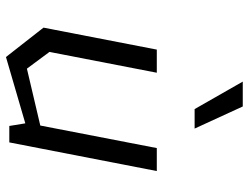

<svg xmlns="http://www.w3.org/2000/svg" viewBox="-117 -725 854 660"><g transform="rotate(90 310.0 -395.0)"><path d="M230 -507H150.5L75 -117.5L176 11.5L404 -55L413 0H469.5L568 -507H489L411.5 -106.5L216 -60.5L158.5 -138ZM260.5 -802.5 355 -637H422L346 -802.5Z"/></g></svg>

Font: Monaspace Krypton Light
Style: Italic
Weight: 300
Italic angle: -11°
Designer: Riley Cran & the Lettermatic Team
Foundry: Lettermatic
Version: Version 1.101 (Monaspace Krypton)